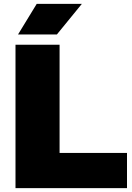

<svg xmlns="http://www.w3.org/2000/svg" viewBox="-20 -971 680 991"><path d="M60 0V-740H287.5V-181.5H635.5V0ZM73 -793 169.5 -951H402.5L273.5 -793Z"/></svg>

Font: Encode Sans SmExp Black
Style: Regular
Weight: 900
Width: 6
Designer: Multiple Designers
Foundry: Impallari Type
Version: Version 3.002; ttfautohint (v1.8.3) -l 8 -r 50 -G 200 -x 14 